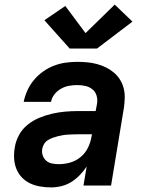

<svg xmlns="http://www.w3.org/2000/svg" viewBox="-20 -807 640 835"><path d="M201 8Q178 8 154.5 4Q131 0 111 -9.5Q91 -19 75.5 -35Q60 -51 51.5 -72Q43 -93 41.5 -116.5Q40 -140 44 -164Q48 -192 62 -218.5Q76 -245 99.5 -264Q123 -283 150.5 -294.5Q178 -306 206.5 -312.5Q235 -319 263 -321.5Q291 -324 319 -324H396L402 -356Q405 -374 400 -391Q395 -408 382 -418.5Q369 -429 352 -433Q335 -437 316 -437Q299 -437 281 -434Q263 -431 246 -421.5Q229 -412 217 -397Q205 -382 202 -364H83Q88 -389 99 -413.5Q110 -438 127.5 -459Q145 -480 167.5 -496Q190 -512 215 -521.5Q240 -531 265.5 -534.5Q291 -538 316 -538Q338 -538 359.5 -536Q381 -534 401.5 -528.5Q422 -523 440.5 -514Q459 -505 474.5 -492Q490 -479 501 -462Q512 -445 517.5 -424.5Q523 -404 522.5 -382.5Q522 -361 519 -339L463 0H343L357 -83Q344 -63 327 -45.5Q310 -28 290 -15.5Q270 -3 247 2.5Q224 8 202 8Q202 8 202 8Q202 8 202 8ZM236 -93Q260 -93 285 -100Q310 -107 330.5 -124Q351 -141 362.5 -164.5Q374 -188 378 -213L380 -223H319Q308 -223 297 -222.5Q286 -222 275 -221.5Q264 -221 253 -219Q242 -217 231.5 -214.5Q221 -212 210 -208Q199 -204 189 -198Q179 -192 172.5 -182Q166 -172 164 -161Q161 -146 165.5 -132Q170 -118 180.5 -108.5Q191 -99 206 -96Q221 -93 236 -93ZM283 -596 173 -719 264 -781 352 -663 479 -787 556 -713 402 -596Z"/></svg>

Font: Iosevka Curly Extended Oblique
Style: Bold
Weight: 700
Width: 7
Italic angle: -9°
Monospace: yes
Designer: Belleve Invis
Foundry: Belleve Invis
Version: Version 11.1.0; ttfautohint (v1.8.3)